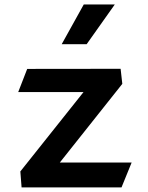

<svg xmlns="http://www.w3.org/2000/svg" viewBox="-20 -834 660 854"><path d="M101 -527.5 61 -424.5H351.5L70.5 -71.5L76 -0.5H520.5L565.5 -111H246L524 -461L516.5 -528ZM254.5 -637.5 352.5 -814H490.5L365.5 -637.5Z"/></svg>

Font: Monaspace Argon SemiBold
Style: Regular
Weight: 600
Designer: Riley Cran & the Lettermatic Team
Foundry: Lettermatic
Version: Version 1.000 (Monaspace Argon)